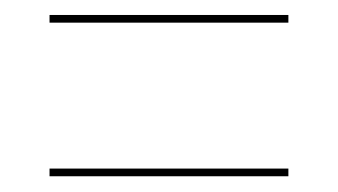

<svg xmlns="http://www.w3.org/2000/svg" viewBox="-20 -406 440 250"><path d="M44.5 -376.5V-386.5H355.5V-376.5ZM44.5 -176.5V-186.5H355.5V-176.5Z"/></svg>

Font: Imbue 100pt
Style: Bold
Weight: 700
Designer: Tyler Finck
Foundry: Etcetera Type Company
Version: Version 1.102; ttfautohint (v1.8.3)